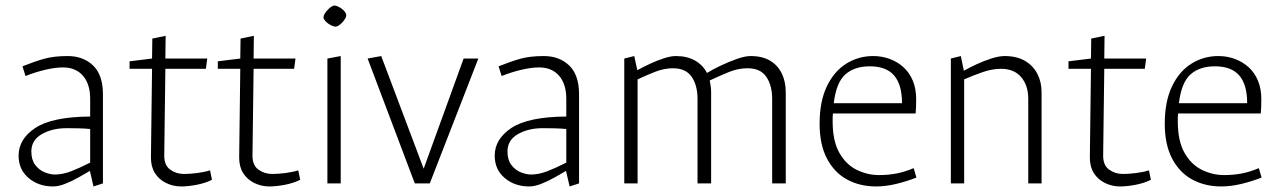

<svg xmlns="http://www.w3.org/2000/svg" viewBox="-20 -661 4608 692"><path d="M171 11Q119 11 83 -19.5Q47 -50 47 -100Q47 -160 107.5 -200Q168 -240 305 -241Q305 -257 305 -273Q305 -289 305 -305Q305 -358 279 -388Q253 -418 207 -418Q179 -418 143 -409.5Q107 -401 72 -387L61 -422Q106 -440 140.5 -449.5Q175 -459 224 -459Q280 -459 315.5 -425Q351 -391 351 -321V0L317 11L304 -45Q287 -35 263 -21.5Q239 -8 215 1.5Q191 11 171 11ZM178 -32Q206 -32 237 -44Q268 -56 305 -75V-196Q285 -198 264 -198.5Q243 -199 220 -199Q168 -199 130.5 -177.5Q93 -156 93 -115Q93 -85 107 -66.5Q121 -48 141 -40Q161 -32 178 -32Z M633 11Q604 11 578.5 -1.5Q553 -14 538.5 -37Q524 -60 524 -93L528 -413H447V-440L528 -450L529 -522L577 -532L576 -450H727L722 -413H576L572 -103Q571 -66 593 -50Q615 -34 643 -34Q665 -34 691.5 -37.5Q718 -41 737 -47L744 -13Q720 -1 689 5Q658 11 633 11Z M951 11Q922 11 896.5 -1.5Q871 -14 856.5 -37Q842 -60 842 -93L846 -413H765V-440L846 -450L847 -522L895 -532L894 -450H1045L1040 -413H894L890 -103Q889 -66 911 -50Q933 -34 961 -34Q983 -34 1009.5 -37.5Q1036 -41 1055 -47L1062 -13Q1038 -1 1007 5Q976 11 951 11Z M1160 0V-450L1208 -459V0ZM1189 -565Q1185 -565 1177.5 -568Q1170 -571 1163 -576Q1156 -581 1151 -587Q1146 -593 1146 -599Q1146 -605 1150.5 -612Q1155 -619 1161.5 -626Q1168 -633 1174.5 -637Q1181 -641 1185 -641Q1190 -641 1197 -638Q1204 -635 1211 -630Q1218 -625 1223 -618.5Q1228 -612 1228 -606Q1228 -600 1223.5 -593Q1219 -586 1213 -579.5Q1207 -573 1200.5 -569Q1194 -565 1189 -565Z M1475 0 1305 -450 1354 -459 1507 -53 1651 -450H1704L1529 0Z M1887 11Q1835 11 1799 -19.5Q1763 -50 1763 -100Q1763 -160 1823.5 -200Q1884 -240 2021 -241Q2021 -257 2021 -273Q2021 -289 2021 -305Q2021 -358 1995 -388Q1969 -418 1923 -418Q1895 -418 1859 -409.5Q1823 -401 1788 -387L1777 -422Q1822 -440 1856.5 -449.5Q1891 -459 1940 -459Q1996 -459 2031.5 -425Q2067 -391 2067 -321V0L2033 11L2020 -45Q2003 -35 1979 -21.5Q1955 -8 1931 1.5Q1907 11 1887 11ZM1894 -32Q1922 -32 1953 -44Q1984 -56 2021 -75V-196Q2001 -198 1980 -198.5Q1959 -199 1936 -199Q1884 -199 1846.5 -177.5Q1809 -156 1809 -115Q1809 -85 1823 -66.5Q1837 -48 1857 -40Q1877 -32 1894 -32Z M2230 0V-450L2266 -459L2277 -408Q2297 -419 2322.5 -431Q2348 -443 2373 -451Q2398 -459 2416 -459Q2457 -459 2485.5 -442.5Q2514 -426 2528 -398Q2547 -410 2576.5 -424Q2606 -438 2635.5 -448.5Q2665 -459 2685 -459Q2728 -459 2756 -442Q2784 -425 2798 -395.5Q2812 -366 2812 -329V0H2763V-305Q2763 -353 2742 -384Q2721 -415 2674 -415Q2640 -415 2606 -401Q2572 -387 2538 -371Q2540 -361 2541.5 -350.5Q2543 -340 2543 -329V0H2494V-305Q2494 -353 2473 -384Q2452 -415 2405 -415Q2374 -415 2342 -402.5Q2310 -390 2278 -375V0Z M3138 11Q3079 11 3033 -14Q2987 -39 2960.5 -89.5Q2934 -140 2934 -215Q2934 -295 2960 -349.5Q2986 -404 3030 -431.5Q3074 -459 3127 -459Q3159 -459 3187 -448.5Q3215 -438 3236.5 -418.5Q3258 -399 3270 -370Q3282 -341 3282 -304Q3282 -289 3281.5 -274.5Q3281 -260 3280 -252H2982Q2981 -245 2981 -238Q2981 -231 2981 -223Q2981 -153 3005 -110.5Q3029 -68 3067.5 -49Q3106 -30 3148 -30Q3180 -30 3210 -35.5Q3240 -41 3273 -55L3283 -21Q3247 -7 3209.5 2Q3172 11 3138 11ZM2985 -289H3231Q3231 -356 3202.5 -389Q3174 -422 3115 -422Q3060 -422 3027 -393Q2994 -364 2985 -289Z M3407 0V-450L3443 -459L3454 -406Q3473 -417 3500 -429.5Q3527 -442 3554 -450.5Q3581 -459 3601 -459Q3644 -459 3673.5 -442Q3703 -425 3718.5 -395.5Q3734 -366 3734 -329V0H3686V-305Q3686 -353 3660.5 -383Q3635 -413 3588 -413Q3556 -413 3521.5 -401Q3487 -389 3455 -375V0Z M4017 11Q3988 11 3962.5 -1.5Q3937 -14 3922.5 -37Q3908 -60 3908 -93L3912 -413H3831V-440L3912 -450L3913 -522L3961 -532L3960 -450H4111L4106 -413H3960L3956 -103Q3955 -66 3977 -50Q3999 -34 4027 -34Q4049 -34 4075.5 -37.5Q4102 -41 4121 -47L4128 -13Q4104 -1 4073 5Q4042 11 4017 11Z M4382 11Q4323 11 4277 -14Q4231 -39 4204.5 -89.5Q4178 -140 4178 -215Q4178 -295 4204 -349.5Q4230 -404 4274 -431.5Q4318 -459 4371 -459Q4403 -459 4431 -448.5Q4459 -438 4480.5 -418.5Q4502 -399 4514 -370Q4526 -341 4526 -304Q4526 -289 4525.5 -274.5Q4525 -260 4524 -252H4226Q4225 -245 4225 -238Q4225 -231 4225 -223Q4225 -153 4249 -110.5Q4273 -68 4311.5 -49Q4350 -30 4392 -30Q4424 -30 4454 -35.5Q4484 -41 4517 -55L4527 -21Q4491 -7 4453.5 2Q4416 11 4382 11ZM4229 -289H4475Q4475 -356 4446.5 -389Q4418 -422 4359 -422Q4304 -422 4271 -393Q4238 -364 4229 -289Z"/></svg>

Font: Ancizar Sans Thin
Style: Regular
Weight: 100
Designer: Cesar Puertas, Viviana Monsalve, Julian Moncada, Julian Prieto, Jose Castro, Mariel Hernandez, Felipe Aragon, Sara Alarc
Version: Version 8.100